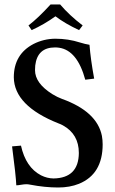

<svg xmlns="http://www.w3.org/2000/svg" viewBox="-20 -832 515 862"><path d="M250 -812Q291.5 -763.2 351.1 -717.8L335 -696.8Q272.9 -725.6 229 -758.8Q178.2 -722.2 122.1 -696.8L107.9 -717.8Q151.4 -751 207 -812ZM381.8 -630.9Q386.7 -566.4 402.8 -479L362.8 -474.1Q327.1 -605.5 245.6 -617.7Q236.3 -619.1 227.1 -619.1Q147.9 -619.1 138.2 -538.1Q137.2 -527.3 137.2 -517.1Q137.2 -458 215.3 -409.2Q237.8 -395.5 257.8 -388.2Q415.5 -331.5 437.5 -222.2Q440.9 -203.1 440.9 -184.1Q440.9 -50.3 334.5 -6.8Q293 9.8 241.2 9.8Q181.6 9.8 115.7 -2.9Q105.5 -4.9 99.1 -4.9Q88.9 -4.9 74.2 -2.4Q61.5 0 53.2 0Q51.3 -44.9 34.2 -174.8L74.2 -178.2Q95.7 -80.6 164.1 -44.9Q191.4 -31.2 220.2 -30.8Q333 -32.7 334 -145Q334 -229.5 262.7 -269Q252.9 -274.4 243.2 -277.8Q43.5 -356.9 42 -484.9Q42 -588.4 130.9 -634.8Q176.3 -657.7 228 -658.2Q286.6 -658.2 339.4 -641.1Q362.8 -633.8 381.8 -630.9Z"/></svg>

Font: Linux Libertine O
Style: Semibold
Weight: 700
Designer: Philipp H. Poll
Foundry: Philipp H. Poll
Version: Version 5.0.0